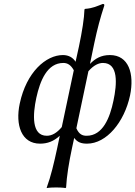

<svg xmlns="http://www.w3.org/2000/svg" viewBox="-20 -718 686 973"><path d="M380 -482 363 -405C350 -426 328 -439 299 -439C213 -439 114 -353 80 -193C57 -85 88 10 183 10C221 10 252 -2 283 -30L270 32C254 107 237 178 217 232V235C217 235 230 232 265 232C299 232 312 235 312 235L315 232C318 175 329 107 345 32L356 -19C372 3 392 10 421 10C520 10 610 -99 639 -234C662 -345 632 -439 537 -439C492 -439 462 -421 436 -394L458 -500C474 -575 488 -627 508 -688C510 -695 508 -698 501 -698C474 -688 452 -676 411 -673L408 -670C407 -627 396 -558 380 -482ZM217 -30C139 -30 146 -138 164 -222C183 -309 219 -399 301 -399C322 -399 339 -389 354 -362L293 -74C268 -44 243 -30 217 -30ZM502 -399C581 -399 573 -292 555 -208C537 -121 501 -30 419 -30C399 -30 381 -36 367 -68L428 -357C456 -389 481 -399 502 -399Z"/></svg>

Font: Libertinus Sans
Style: Italic
Weight: 400
Italic angle: -12°
Designer: Philipp H. Poll, Khaled Hosny
Foundry: Caleb Maclennan
Version: Version 7.050;RELEASE